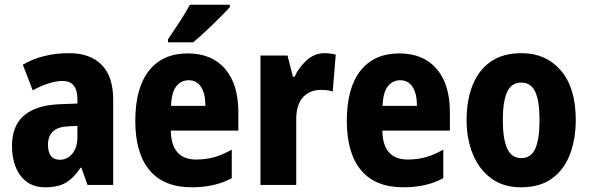

<svg xmlns="http://www.w3.org/2000/svg" viewBox="-20 -786 2505 816"><path d="M274 -560Q363 -560 412 -510.5Q461 -461 461 -363V0H352L326 -73H322Q294 -30 260.5 -10Q227 10 172 10Q125 10 93.5 -13.5Q62 -37 46.5 -76.5Q31 -116 31 -165Q31 -252 82.5 -295.5Q134 -339 232 -343L309 -346V-364Q309 -442 246 -442Q193 -442 119 -402L77 -511Q117 -535 167 -547.5Q217 -560 274 -560ZM270 -249Q225 -247 204.5 -227Q184 -207 184 -171Q184 -107 234 -107Q266 -107 287.5 -133Q309 -159 309 -203V-251Z M778 -559Q880 -559 936.5 -493.5Q993 -428 993 -309V-231H706Q708 -108 814 -108Q855 -108 890.5 -118Q926 -128 965 -150V-29Q895 10 795 10Q676 10 615.5 -62.5Q555 -135 555 -272Q555 -412 613 -485.5Q671 -559 778 -559ZM782 -445Q750 -445 729.5 -419.5Q709 -394 707 -336H853Q853 -388 834.5 -416.5Q816 -445 782 -445ZM957 -756Q941 -738 913.5 -710.5Q886 -683 856 -655Q826 -627 801 -606H694V-619Q719 -656 744 -694Q769 -732 787 -766H957Z M1359 -560Q1382 -560 1407 -554L1394 -397Q1375 -404 1344 -404Q1297 -404 1268 -373Q1239 -342 1239 -278V0H1087V-550H1202L1225 -460H1232Q1249 -498 1282.5 -529Q1316 -560 1359 -560Z M1677 -559Q1779 -559 1835.5 -493.5Q1892 -428 1892 -309V-231H1605Q1607 -108 1713 -108Q1754 -108 1789.5 -118Q1825 -128 1864 -150V-29Q1794 10 1694 10Q1575 10 1514.5 -62.5Q1454 -135 1454 -272Q1454 -412 1512 -485.5Q1570 -559 1677 -559ZM1681 -445Q1649 -445 1628.5 -419.5Q1608 -394 1606 -336H1752Q1752 -388 1733.5 -416.5Q1715 -445 1681 -445Z M2427 -276Q2427 -197 2403 -132Q2379 -67 2327.5 -28.5Q2276 10 2194 10Q2119 10 2067.5 -28Q2016 -66 1989.5 -131Q1963 -196 1963 -276Q1963 -360 1988.5 -424Q2014 -488 2065.5 -524Q2117 -560 2197 -560Q2300 -560 2363.5 -486.5Q2427 -413 2427 -276ZM2117 -275Q2117 -196 2135.5 -155Q2154 -114 2196 -114Q2237 -114 2255 -154.5Q2273 -195 2273 -276Q2273 -356 2255 -395.5Q2237 -435 2195 -435Q2154 -435 2135.5 -395.5Q2117 -356 2117 -275Z"/></svg>

Font: Noto Sans Ethiopic Condensed ExtraBold
Style: Regular
Weight: 800
Width: 3
Designer: Monotype Design Team
Foundry: Monotype Imaging Inc.
Version: Version 2.102; ttfautohint (v1.8.4.7-5d5b)